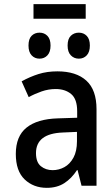

<svg xmlns="http://www.w3.org/2000/svg" viewBox="-20 -893 540 923"><path d="M205 10Q141 10 98.5 -30.5Q56 -71 56 -153Q56 -238 107.5 -279.5Q159 -321 258 -324L351 -327V-358Q351 -417 322 -441Q293 -465 248 -465Q213 -465 180 -453.5Q147 -442 118 -426L84 -502Q124 -524 165 -537Q206 -550 256 -550Q346 -550 395 -505.5Q444 -461 444 -368V0H372L353 -75H350Q324 -35 289 -12.5Q254 10 205 10ZM233 -75Q263 -75 289.5 -89.5Q316 -104 333 -135Q350 -166 350 -214V-259L282 -256Q153 -251 153 -157Q153 -113 176.5 -94Q200 -75 233 -75ZM359 -611Q336 -611 320.5 -627Q305 -643 305 -674Q305 -706 320.5 -721Q336 -736 359 -736Q382 -736 397 -720.5Q412 -705 412 -674Q412 -643 397 -627Q382 -611 359 -611ZM170 -611Q147 -611 132 -627Q117 -643 117 -674Q117 -706 132 -721Q147 -736 170 -736Q193 -736 208 -720.5Q223 -705 223 -674Q223 -643 208 -627Q193 -611 170 -611ZM141 -803V-873H392V-803Z"/></svg>

Font: Noto Sans Mono ExtraCondensed Medium
Style: Regular
Weight: 500
Width: 2
Designer: Monotype Design Team
Foundry: Monotype Imaging Inc.
Version: Version 2.014